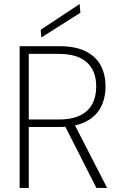

<svg xmlns="http://www.w3.org/2000/svg" viewBox="-20 -928 601 948"><path d="M77 0V-700H272Q354 -700 404.5 -674Q455 -648 478 -603.5Q501 -559 501 -502Q501 -443 477.5 -398Q454 -353 403 -327Q352 -301 270 -301H122V0ZM456 0 294 -319H345L509 0ZM122 -338H271Q362 -338 408.5 -380Q455 -422 455 -502Q455 -578 409 -620Q363 -662 270 -662H122ZM184 -743 181 -781 373 -908 377 -865Z"/></svg>

Font: DM Sans 18pt ExtraLight
Style: Regular
Weight: 250
Designer: Colophon Foundry, Jonny Pinhorn
Foundry: Colophon Foundry
Version: Version 4.004;gftools[0.9.30]